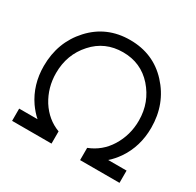

<svg xmlns="http://www.w3.org/2000/svg" viewBox="-153 -885 1082 1059"><g transform="rotate(30 387.5 -356.0)"><path d="M388 -712Q239 -712 142 -606Q46 -501 46 -350Q46 -231 109 -139Q121 -122 134.5 -106.5Q148 -91 163 -78H46V0H297V-78Q219 -107 171 -182Q124 -258 124 -350Q124 -468 199 -551Q273 -634 388 -634Q502 -634 576 -551Q613 -509 632 -459Q651 -409 651 -350Q651 -258 604 -182Q581 -145 549.5 -119Q518 -93 479 -78V0H730V-78H613Q628 -91 641.5 -106.5Q655 -122 667 -139Q730 -231 730 -350Q730 -502 632 -608Q536 -712 388 -712Z"/></g></svg>

Font: Unageo
Style: Regular
Weight: 400
Designer: Richard Sepsi
Foundry: Richard Sepsi
Version: Version 2.000